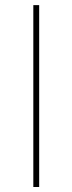

<svg xmlns="http://www.w3.org/2000/svg" viewBox="-20 -748 290 768"><path d="M136.7 -727.5V0H113.3V-727.5Z"/></svg>

Font: Inter Tight Thin
Style: Regular
Weight: 250
Designer: Rasmus Andersson
Foundry: rsms
Version: Version 3.004